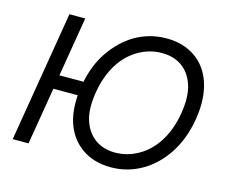

<svg xmlns="http://www.w3.org/2000/svg" viewBox="-104 -880 1219 1032"><g transform="rotate(15 505.5 -363.5)"><path d="M163.4 -727.3H251.4L196.4 -396.3H330.3Q340.6 -446 357.4 -487.6Q374.3 -529.1 398.8 -565.7Q425.4 -605.1 458.1 -636.9Q490.8 -668.7 529.1 -691.1Q567.5 -713.4 611.2 -725.3Q654.8 -737.2 703.1 -737.2Q796.2 -737.2 862.9 -691.1Q896 -668.3 919.7 -635.3Q943.5 -602.3 957 -560Q970.5 -517.8 973 -467Q975.5 -416.2 965.9 -358Q946.7 -244.7 892.4 -161.9Q866.5 -122.5 833.8 -90.7Q801.1 -58.9 762.8 -36.6Q724.4 -14.2 680.9 -2.1Q637.4 9.9 589.5 9.9Q495.7 9.9 429 -36.6Q369 -78.5 340.6 -149Q312.1 -219.5 319.2 -318.2H183.6L130.7 0H42.6ZM413.7 -201.3Q424 -169.4 441.1 -145.4Q458.1 -121.4 481 -105.1Q503.9 -88.8 532 -80.6Q560 -72.4 592.3 -72.4Q659.4 -72.4 720.2 -106.9Q750.4 -123.9 776.5 -149.1Q802.6 -174.4 823.5 -207.4Q844.5 -240.4 859.4 -280.9Q874.3 -321.4 882.1 -369.3Q897.7 -464.5 877.5 -525.9Q867.5 -557.9 850.5 -581.9Q833.5 -605.8 810.5 -622.2Q787.6 -638.5 759.4 -646.7Q731.2 -654.8 698.9 -654.8Q631.4 -654.8 571 -620.7Q540.8 -603.7 514.6 -578.5Q488.3 -553.3 467.5 -520.2Q446.7 -487.2 431.8 -446.6Q416.9 -405.9 409.1 -358Q393.5 -262.8 413.7 -201.3Z"/></g></svg>

Font: Inter P
Style: Italic
Weight: 400
Italic angle: -9.40001°
Designer: Rasmus Andersson
Foundry: rsms
Version: Version 3.018;git-588b23468